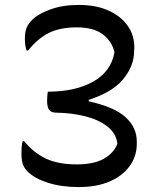

<svg xmlns="http://www.w3.org/2000/svg" viewBox="-20 -739 640 779"><path d="M300 -719Q369 -719 419.5 -696.5Q470 -674 498 -634.5Q526 -595 525 -544L524 -530Q524 -472 480.5 -418.5Q437 -365 340 -334V-328Q444 -305 489.5 -263.5Q535 -222 535 -165V-155Q535 -105 506 -65Q477 -25 424.5 -2.5Q372 20 300 20Q230 20 176 3Q122 -14 93 -42Q77 -58 72 -75Q67 -92 67 -117Q67 -132 68 -143.5Q69 -155 72 -166H78Q119 -117 168.5 -94.5Q218 -72 291 -72Q360 -72 400.5 -94.5Q441 -117 456 -155V-159Q450 -199 415.5 -226Q381 -253 326.5 -267Q272 -281 205 -282Q186 -283 178.5 -294.5Q171 -306 171 -331Q171 -343 172 -351Q173 -359 174 -367Q284 -367 356.5 -407Q429 -447 444 -524V-529Q433 -573 396 -600.5Q359 -628 291 -628Q223 -628 177.5 -605Q132 -582 94 -534H88Q84 -546 82.5 -557Q81 -568 81 -583Q81 -609 87.5 -625.5Q94 -642 111 -659Q135 -683 185 -701Q235 -719 300 -719Z"/></svg>

Font: Recursive Mn Csl St
Style: Regular
Weight: 400
Monospace: yes
Version: Version 1.079;hotconv 1.0.112;makeotfexe 2.5.65598; ttfautoh